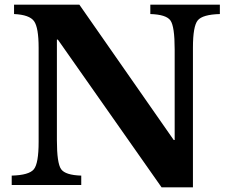

<svg xmlns="http://www.w3.org/2000/svg" viewBox="-20 -790 980 820"><path d="M804 10H670L227 -621H223V-191Q223 -93 241 -67.5Q259 -42 327 -40V0H30V-40Q104 -42 124.5 -67Q145 -92 145 -184V-586Q145 -672 125.5 -699.5Q106 -727 40 -730V-770H319L722 -192H726V-579Q726 -677 708 -702.5Q690 -728 622 -730V-770H919V-730Q845 -728 824.5 -703Q804 -678 804 -586Z"/></svg>

Font: Libre Baskerville
Style: Bold
Weight: 700
Designer: Pablo Impallari, Rodrigo Fuenzalida
Foundry: Pablo Impallari, Rodrigo Fuenzalida
Version: Version 1.000